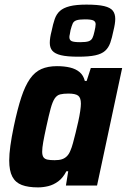

<svg xmlns="http://www.w3.org/2000/svg" viewBox="-20 -805 550 833"><path d="M145 8Q102 8 74.5 -2.5Q47 -13 33.5 -38.5Q20 -64 20 -109Q20 -136 25 -172.5Q30 -209 40 -257Q56 -333 72.5 -383Q89 -433 110 -463Q131 -493 159.5 -505.5Q188 -518 227 -518Q259 -518 284 -512Q309 -506 325.5 -492Q342 -478 348 -454H356L374 -510H510L401 0H266L276 -62H268Q253 -33 232.5 -18Q212 -3 189.5 2.5Q167 8 145 8ZM217 -110Q236 -110 248.5 -114Q261 -118 270.5 -127.5Q280 -137 286 -153Q291 -164 296.5 -184Q302 -204 308 -228.5Q314 -253 319.5 -277.5Q325 -302 328 -323Q331 -344 331 -355Q331 -381 319 -390Q307 -399 277 -399Q255 -399 241 -395.5Q227 -392 217.5 -378Q208 -364 200 -335Q192 -306 181 -255Q172 -214 167.5 -188.5Q163 -163 163 -147Q163 -131 168.5 -123Q174 -115 186 -112.5Q198 -110 217 -110ZM320 -559Q271 -559 244.5 -565.5Q218 -572 207 -585Q196 -598 196 -619Q196 -630 198 -643Q200 -656 204 -671Q210 -701 217.5 -722.5Q225 -744 240 -757.5Q255 -771 282.5 -778Q310 -785 355 -785Q405 -785 432 -778.5Q459 -772 469.5 -758.5Q480 -745 480 -723Q480 -713 478 -700Q476 -687 472 -671Q466 -641 458.5 -619.5Q451 -598 436 -584.5Q421 -571 393.5 -565Q366 -559 320 -559ZM328 -622Q353 -622 364.5 -626Q376 -630 381 -640Q386 -650 390 -669Q392 -678 393.5 -686Q395 -694 395 -700Q395 -711 385.5 -716Q376 -721 348 -721Q324 -721 312 -717Q300 -713 295.5 -703Q291 -693 286 -674Q285 -665 283 -657Q281 -649 281 -644Q281 -631 291 -626.5Q301 -622 328 -622Z"/></svg>

Font: Saira SemiCondensed
Style: Bold Italic
Weight: 700
Width: 4
Italic angle: -12°
Designer: Hector Gatti with collaboration of the Omnibus-Type team
Foundry: Omnibus-Type
Version: Version 1.101